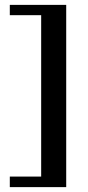

<svg xmlns="http://www.w3.org/2000/svg" viewBox="-20 -683 358 783"><path d="M250 -663.1V80.1H20V37.1H147.9V-621.1H20V-663.1Z"/></svg>

Font: Wesal
Style: Regular
Weight: 400
Designer: Ahmed zaza
Foundry: Ahmed zaza
Version: Version 2.01